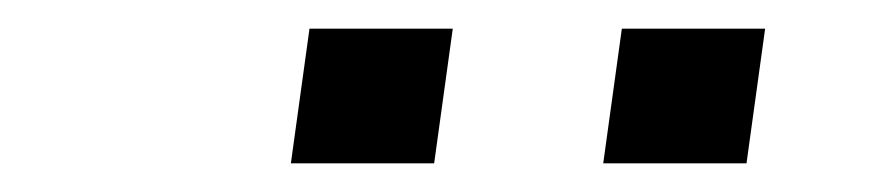

<svg xmlns="http://www.w3.org/2000/svg" viewBox="-20 -733 620 134"><path d="M183 -619 196 -713H296L283 -619ZM401 -619 414 -713H514L501 -619Z"/></svg>

Font: Chivo Medium ExtraLight
Style: Italic
Weight: 250
Italic angle: -8.05°
Version: Version 2.002